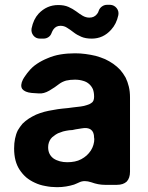

<svg xmlns="http://www.w3.org/2000/svg" viewBox="-20 -774 620 804"><path d="M162.1 -612.3Q157.2 -612.3 147.5 -612.3Q129.9 -612.3 119.6 -625.5Q109.4 -638.7 112.3 -655.3Q120.1 -693.4 141.6 -716.8Q175.8 -752.9 223.6 -752.9Q249 -752.9 266.6 -745.1Q284.2 -737.3 298.8 -726.6Q314.5 -714.8 326.2 -708Q339.8 -700.2 354.5 -700.2Q375 -700.2 386.7 -715.8Q391.6 -721.7 393.6 -729.5Q397.5 -740.2 407.2 -747.1Q417 -753.9 428.7 -753.9Q433.6 -753.9 441.4 -753.9Q458 -752.9 468.3 -740.2Q478.5 -727.5 475.6 -710.9Q467.8 -673.8 445.3 -649.4Q412.1 -612.3 364.3 -612.3Q337.9 -612.3 320.3 -620.1Q301.8 -627.9 288.1 -638.7Q274.4 -649.4 261.7 -657.2Q249 -666 233.4 -666Q214.8 -666 204.1 -651.4Q199.2 -644.5 196.3 -636.7Q192.4 -625 183.1 -618.7Q173.8 -612.3 162.1 -612.3ZM505.9 -449.2Q505.9 -449.2 505.9 -449.2Q514.6 -431.6 519.5 -411.1Q524.4 -390.6 524.4 -366.2Q524.4 -262.7 524.4 -54.7Q524.4 -28.3 510.7 -13.7Q496.1 0 469.7 0Q459 0 436.5 0Q431.6 0 427.7 0Q423.8 0 418.9 0Q391.6 0 362.3 -10.7Q333 -20.5 312.5 -10.7Q306.6 -7.8 301.8 -5.9Q295.9 -2.9 290 -1Q274.4 3.9 256.8 6.8Q239.3 9.8 218.8 9.8Q193.4 9.8 169.9 4.9Q146.5 1 126 -8.8Q106.4 -17.6 89.8 -31.2Q74.2 -44.9 62.5 -62.5Q50.8 -80.1 44.9 -102.5Q39.1 -125 39.1 -152.3Q39.1 -174.8 43 -193.4Q46.9 -212.9 54.7 -228.5Q63.5 -243.2 74.2 -255.9Q85.9 -267.6 100.6 -277.3Q114.3 -286.1 130.9 -293.9Q147.5 -300.8 165 -305.7Q183.6 -310.5 203.1 -313.5Q222.7 -317.4 242.2 -319.3Q266.6 -321.3 285.2 -324.2Q304.7 -326.2 318.4 -328.1Q333 -330.1 343.8 -334Q354.5 -336.9 361.3 -341.8Q368.2 -345.7 371.1 -352.5Q374 -359.4 374 -368.2Q374 -368.2 374 -370.1Q374 -386.7 369.1 -400.4Q363.3 -413.1 353.5 -421.9Q342.8 -431.6 328.1 -435.5Q312.5 -440.4 293.9 -440.4Q273.4 -440.4 256.8 -436.5Q240.2 -431.6 228.5 -422.9Q210 -408.2 186.5 -394.5Q163.1 -380.9 142.6 -382.8Q134.8 -382.8 127 -383.8Q120.1 -383.8 112.3 -384.8Q84 -387.7 73.2 -401.4Q63.5 -416 76.2 -441.4Q81.1 -450.2 86.9 -458Q92.8 -466.8 99.6 -474.6Q114.3 -493.2 134.8 -506.8Q155.3 -520.5 179.7 -530.3Q204.1 -541 232.4 -545.9Q261.7 -550.8 293.9 -550.8Q316.4 -550.8 337.9 -547.9Q360.4 -544.9 380.9 -540Q401.4 -534.2 419.9 -526.4Q438.5 -517.6 454.1 -506.8Q470.7 -495.1 483.4 -481.4Q496.1 -466.8 505.9 -449.2ZM375 -194.3Q375 -194.3 374 -194.3Q374 -195.3 374 -197.3Q374 -221.7 360.4 -231.4Q346.7 -241.2 321.3 -236.3Q315.4 -235.4 309.6 -234.4Q303.7 -233.4 296.9 -232.4Q289.1 -230.5 283.2 -229.5Q276.4 -228.5 269.5 -228.5Q255.9 -226.6 244.1 -223.6Q233.4 -219.7 222.7 -215.8Q212.9 -210.9 206.1 -205.1Q198.2 -200.2 192.4 -192.4Q187.5 -185.5 184.6 -176.8Q181.6 -168 181.6 -157.2Q181.6 -141.6 187.5 -129.9Q193.4 -118.2 204.1 -110.4Q215.8 -102.5 230.5 -98.6Q245.1 -94.7 261.7 -94.7Q278.3 -94.7 293 -97.7Q307.6 -100.6 320.3 -107.4Q333 -114.3 342.8 -123Q352.5 -131.8 360.4 -143.6Q367.2 -154.3 371.1 -167Q375 -179.7 375 -194.3Z"/></svg>

Font: DeepSea
Style: Bold
Weight: 700
Designer: Stem
Version: Version 3.019;git-0a5106e0b